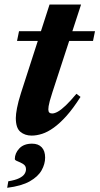

<svg xmlns="http://www.w3.org/2000/svg" viewBox="-20 -600 450 868"><path d="M57 -415 66 -459H409.5L400.5 -415ZM217 -183Q209 -158.5 205 -143.5Q201 -128.5 199.8 -120Q198.5 -111.5 198.5 -105.5Q198.5 -95.5 203 -91.2Q207.5 -87 216 -87Q227 -87 242 -95.5Q257 -104 277.5 -123.5Q298 -143 325.5 -176L344 -162Q311 -110 280.8 -76.2Q250.5 -42.5 223 -22.8Q195.5 -3 170.5 5Q145.5 13 123 13Q92.5 13 72 -4.2Q51.5 -21.5 51.5 -66.5Q51.5 -83.5 56.8 -111.2Q62 -139 75 -180L204 -579.5H346.5ZM47 119Q47 93 67.2 71.2Q87.5 49.5 125 49.5Q153 49.5 168.5 65.8Q184 82 184 112.5Q184 141.5 168 170Q152 198.5 114.5 219.8Q77 241 12.5 249L17.5 219.5Q48.5 214.5 66 206Q83.5 197.5 90.5 187Q97.5 176.5 97.5 165Q97.5 149.5 85 141.8Q72.5 134 59.8 129.2Q47 124.5 47 119Z"/></svg>

Font: Newsreader 36pt
Style: Bold Italic
Weight: 700
Italic angle: -17°
Designer: Hugues Gentile
Foundry: Production Type
Version: Version 1.003